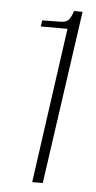

<svg xmlns="http://www.w3.org/2000/svg" viewBox="-47 -622 327 652"><g transform="rotate(5 116.5 -295.5)"><path d="M88 0 162 -529H71L74 -550L135 -551Q154 -551 162.5 -559Q171 -567 179 -591H208L124 0Z"/></g></svg>

Font: Alumni Sans Thin ExtraLight
Style: Italic
Weight: 250
Italic angle: -8°
Version: Version 1.016